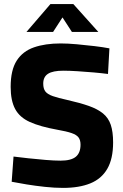

<svg xmlns="http://www.w3.org/2000/svg" viewBox="-20 -905 600 937"><path d="M288 12Q247 12 200 7Q153 2 110 -5Q67 -12 37 -18L46 -141Q77 -137 119 -132.5Q161 -128 203 -124.5Q245 -121 276 -121Q327 -121 350 -140Q373 -159 373 -199Q373 -221 363.5 -234Q354 -247 329.5 -255.5Q305 -264 259 -272Q176 -287 126 -309.5Q76 -332 54 -373Q32 -414 32 -481Q32 -563 61.5 -609Q91 -655 146 -674Q201 -693 276 -693Q311 -693 355 -689Q399 -685 441 -680Q483 -675 514 -669L507 -544Q477 -548 437 -551.5Q397 -555 357.5 -557.5Q318 -560 289 -560Q238 -560 214.5 -545Q191 -530 191 -497Q191 -472 201.5 -458.5Q212 -445 237.5 -436Q263 -427 309 -417Q371 -403 413.5 -388Q456 -373 482.5 -351.5Q509 -330 520.5 -296Q532 -262 532 -210Q532 -130 503.5 -81Q475 -32 420.5 -10Q366 12 288 12ZM109 -749 226 -885H338L460 -749H331L285 -820L239 -749Z"/></svg>

Font: Cairo ExtraBold
Style: Regular
Weight: 800
Designer: Mohamed Gaber, Accademia di Belle Arti di Urbino
Foundry: Kief Type Foundry, Accademia di Belle Arti di Urbino
Version: Version 3.117